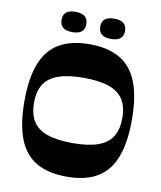

<svg xmlns="http://www.w3.org/2000/svg" viewBox="-95 -946 868 1034"><g transform="rotate(10 339.5 -429.5)"><path d="M339.7 12Q238.7 12 173.5 -26Q108.3 -64 77.1 -144.2Q46 -224.3 46 -350Q46 -476.7 77.5 -556.3Q109 -636 173.8 -674Q238.7 -712 339.7 -712Q440.8 -712 505.6 -674Q570.5 -636 602 -556.3Q633.5 -476.7 633.5 -350Q633.5 -224.3 602.3 -144.2Q571.2 -64 506.3 -26Q441.5 12 339.7 12ZM339.7 -171.6Q425.1 -171.6 478.3 -190.4Q531.4 -209.1 556.2 -248.5Q581 -287.9 581 -350Q581 -412.8 556.2 -451.8Q531.4 -490.9 478.3 -509.6Q425.1 -528.4 339.7 -528.4Q255 -528.4 201.5 -509.6Q148 -490.9 123.2 -451.8Q98.4 -412.8 98.4 -350Q98.4 -287.9 123.2 -248.5Q148 -209.1 201.5 -190.4Q255 -171.6 339.7 -171.6ZM234.6 -759.9Q166.8 -759.9 166.8 -815.6Q166.8 -843.4 183.3 -857Q199.8 -870.7 234.6 -870.7Q268 -870.7 285.2 -856.9Q302.4 -843 302.4 -815.3Q302.4 -787.6 285.9 -773.8Q269.3 -759.9 234.6 -759.9ZM446.2 -759.9Q378.4 -759.9 378.4 -815.6Q378.4 -843.4 394.9 -857Q411.4 -870.7 446.2 -870.7Q479.6 -870.7 496.8 -856.9Q514 -843 514 -815.3Q514 -787.6 497.5 -773.8Q480.9 -759.9 446.2 -759.9Z"/></g></svg>

Font: Ojuju ExtraLight
Style: Regular
Weight: 200
Designer: Chisaokwu Joboson, Mirko Velimirovic
Foundry: Udi Foundry
Version: Version 1.000